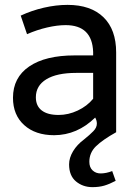

<svg xmlns="http://www.w3.org/2000/svg" viewBox="-20 -542 565 787"><path d="M324.2 29.8Q348.1 10.7 362.5 -4.2Q377 -19 377 -35.2Q377 -48.3 370.1 -60.1Q296.9 11.7 202.1 12.2Q125 12.2 79.1 -29.3Q33.2 -70.8 33.2 -141.1Q33.2 -224.1 99.6 -269.5Q166 -314.9 286.1 -314.9H361.8V-329.1Q357.9 -439 249 -439Q214.8 -439 173.3 -429.4Q131.8 -419.9 90.8 -401.9L64.9 -478Q109.9 -499 159.9 -510.5Q210 -522 256.8 -522Q352.1 -522 404.1 -471.4Q456.1 -420.9 456.1 -327.1V0Q400.9 30.8 373.5 57.4Q346.2 84 346.2 121.1Q346.2 144 359.6 156.5Q373 168.9 392.1 168.9Q415 168.9 439.9 159.2L454.1 199.2Q429.2 212.4 407.7 218.8Q386.2 225.1 358.9 225.1Q319.8 225.1 291.5 201.7Q263.2 178.2 263.2 131.8Q263.2 105 279.5 77.9Q295.9 50.8 324.2 29.8ZM127 -143.1Q127 -107.9 150.9 -89.4Q174.8 -70.8 220.2 -70.8Q260.3 -70.8 298.6 -88.9Q336.9 -106.9 361.8 -137.2V-243.2H292Q212.9 -243.2 169.9 -217Q127 -190.9 127 -143.1Z"/></svg>

Font: Sarala
Style: Regular
Weight: 400
Designer: Andres Torresi
Foundry: Huerta Tipografica
Version: Version 1.004;PS 001.003;hotconv 1.0.70;makeotf.lib2.5.58329